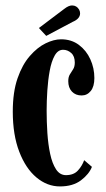

<svg xmlns="http://www.w3.org/2000/svg" viewBox="-20 -675 388 706"><path d="M200.5 10.5Q153.5 10.5 114 -22.5Q74.5 -55.5 50.8 -117.2Q27 -179 27 -264.5Q27 -336.5 44.5 -387Q62 -437.5 89.8 -469.2Q117.5 -501 148 -515.8Q178.5 -530.5 204.5 -530.5Q242.5 -530.5 270 -510Q297.5 -489.5 312.2 -457Q327 -424.5 327 -388Q327 -357 313.8 -340.5Q300.5 -324 280 -324Q258 -324 244.5 -338.2Q231 -352.5 231 -376.5Q231 -392 237 -401.5Q243 -411 249 -420.5Q255 -430 255 -445Q255 -468.5 241.8 -480.2Q228.5 -492 212 -492Q193 -492 181 -470.5Q169 -449 162.8 -414.8Q156.5 -380.5 154 -341.8Q151.5 -303 151.5 -268Q151.5 -227.5 154.2 -185.8Q157 -144 164.5 -109Q172 -74 186 -52.5Q200 -31 222.5 -31Q251 -31 266.5 -48Q282 -65 289.5 -86L318 -61.5Q307.5 -34.5 277.8 -12Q248 10.5 200.5 10.5ZM150 -543 123 -572 216.5 -642.5Q232.5 -655 245 -655Q262 -655 271 -639.5Q274.5 -633 274.5 -626Q274.5 -606 247 -594.5Z"/></svg>

Font: Imbue 10pt
Style: Bold
Weight: 700
Designer: Tyler Finck
Foundry: Etcetera Type Company
Version: Version 1.102; ttfautohint (v1.8.3)